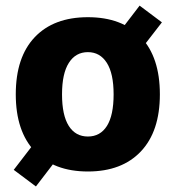

<svg xmlns="http://www.w3.org/2000/svg" viewBox="-20 -610 628 689"><path d="M383.8 -462.9 481 -589.8 561 -529.8 448.7 -384.8ZM208.5 -70.8 108.9 59.1 29.3 -0.5 149.4 -156.7ZM295.4 -548.3Q418 -548.3 485.8 -476.6Q553.7 -404.8 553.7 -271.5Q553.7 -138.7 485.6 -66.7Q417.5 5.4 295.4 5.4Q173.3 5.4 105 -66.7Q36.6 -138.7 36.6 -271.5Q36.6 -404.8 104.7 -476.6Q172.9 -548.3 295.4 -548.3ZM295.4 -422.9Q251.5 -422.9 227.1 -384.5Q202.6 -346.2 202.6 -271.5Q202.6 -196.3 226.8 -158.2Q251 -120.1 295.4 -120.1Q339.8 -120.1 363.8 -158.2Q387.7 -196.3 387.7 -271.5Q387.7 -346.2 363.3 -384.5Q338.9 -422.9 295.4 -422.9Z"/></svg>

Font: Estedad-FD ExtraBold
Style: Regular
Weight: 800
Designer: Amin Abedi
Version: Version 7.3